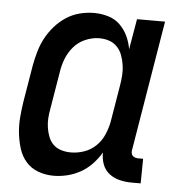

<svg xmlns="http://www.w3.org/2000/svg" viewBox="-44 -570 588 621"><g transform="rotate(5 250.0 -260.0)"><path d="M152 8Q126 8 102.5 -0.5Q79 -9 63 -27Q47 -45 39.5 -68.5Q32 -92 29 -117.5Q26 -143 28 -169Q30 -195 34 -221L54 -341Q58 -363 64.5 -386Q71 -409 82 -430Q93 -451 109.5 -470Q126 -489 146.5 -502.5Q167 -516 190.5 -522Q214 -528 237 -528Q260 -528 282.5 -521.5Q305 -515 321 -499.5Q337 -484 346.5 -464Q356 -444 360 -421L377 -520H468L398 -98Q397 -93 397.5 -88Q398 -83 401.5 -79Q405 -75 410 -73.5Q415 -72 420 -72H436L435 8H406Q386 8 367 3.5Q348 -1 333 -12.5Q318 -24 311 -42.5Q304 -61 305 -81Q293 -61 276.5 -43.5Q260 -26 239.5 -14.5Q219 -3 196.5 2.5Q174 8 152 8ZM201 -72Q223 -72 244.5 -79.5Q266 -87 282.5 -103Q299 -119 308 -140Q317 -161 321 -182L341 -302Q344 -319 345 -336Q346 -353 343.5 -369Q341 -385 335.5 -400Q330 -415 319 -426.5Q308 -438 293 -443Q278 -448 261 -448Q239 -448 216.5 -438.5Q194 -429 178.5 -411Q163 -393 154.5 -371Q146 -349 143 -327L123 -207Q120 -192 119 -176Q118 -160 120.5 -144.5Q123 -129 128.5 -115Q134 -101 144.5 -91Q155 -81 170 -76.5Q185 -72 201 -72Z"/></g></svg>

Font: Iosevka Curly Medium
Style: Italic
Weight: 500
Italic angle: -9°
Monospace: yes
Designer: Belleve Invis
Foundry: Belleve Invis
Version: Version 22.1.2; ttfautohint (v1.8.4)